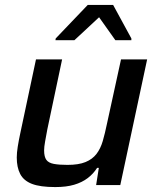

<svg xmlns="http://www.w3.org/2000/svg" viewBox="-20 -751 636 779"><path d="M204 8Q143 8 109.5 -5Q76 -18 62 -45Q48 -72 48 -112Q48 -131 52 -156Q56 -181 62 -209L126 -510H232L172 -226Q167 -199 163 -177Q159 -155 159 -141Q159 -115 168 -102.5Q177 -90 198.5 -86Q220 -82 254 -82Q299 -82 327 -93.5Q355 -105 371.5 -126.5Q388 -148 397 -179Q406 -210 414 -249L471 -510H577L468 0H370L381 -70H374Q359 -46 336 -28.5Q313 -11 281 -1.5Q249 8 204 8ZM205 -588 206 -595 336 -731H439L513 -595V-588H448L382 -681L282 -588Z"/></svg>

Font: Saira Thin Medium
Style: Italic
Weight: 500
Italic angle: -12°
Version: Version 1.101